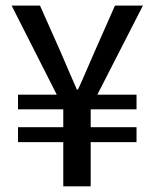

<svg xmlns="http://www.w3.org/2000/svg" viewBox="-20 -657 544 677"><path d="M203.1 0V-155.8H43.5V-208.5H203.1V-271.5H43.5V-323.2H180.2L21 -637.2H121.1L193.4 -474.6Q207.5 -441.9 221.7 -408.7Q235.8 -375.5 251 -341.3H254.9Q271 -375.5 284.9 -408.7Q298.8 -441.9 313.5 -474.6L385.3 -637.2H483.9L323.2 -323.2H461.4V-271.5H299.8V-208.5H461.4V-155.8H299.8V0Z"/></svg>

Font: Varta Light SemiBold
Style: Regular
Weight: 600
Version: Version 1.004